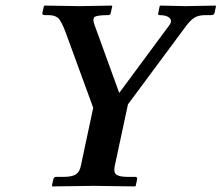

<svg xmlns="http://www.w3.org/2000/svg" viewBox="-20 -667 794 688"><path d="M269.5 -71.8 314 -280.8 214.4 -553.2Q199.2 -593.3 187.5 -603Q175.8 -612.8 153.3 -612.8H141.1Q138.2 -612.8 136 -613.5Q133.8 -614.3 132.6 -616Q131.3 -617.7 131.8 -620.1L137.2 -645L139.6 -647Q253.4 -645 266.1 -645L380.4 -647L382.3 -645L377 -621.1Q375.5 -613.3 368.2 -612.8Q328.6 -612.8 319.3 -606.4Q310.1 -600.1 319.3 -576.2L407.2 -334L586.4 -576.2Q598.1 -591.3 588.1 -602.1Q578.1 -612.8 551.3 -612.8Q545.4 -612.8 546.9 -620.1L552.2 -645L554.7 -647Q633.3 -645 645 -645L752.4 -647L753.9 -645L749 -621.1Q747.6 -613.3 737.3 -612.8H716.3Q693.4 -612.8 679 -605Q664.6 -597.2 647 -574.2L438.5 -293L391.1 -71.8Q386.2 -49.3 397 -41.3Q407.7 -33.2 438 -33.2H464.8Q472.7 -33.2 471.2 -23.9L466.3 -1L463.9 1Q355 -1 316.4 -1L167 1L166 -1L170.9 -23.9Q172.9 -32.7 180.2 -33.2H207Q237.3 -33.2 251.2 -41.7Q265.1 -50.3 269.5 -71.8Z"/></svg>

Font: Linux Libertine Slanted
Style: Semibold Slanted
Weight: 600
Designer: Philipp H. Poll
Foundry: Philipp H. Poll
Version: Version 5.1.1